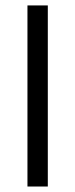

<svg xmlns="http://www.w3.org/2000/svg" viewBox="-20 -680 273 700"><path d="M80.1 -660.2V0H154.3V-660.2Z"/></svg>

Font: Geo
Style: Regular
Weight: 500
Version: Version 001.2